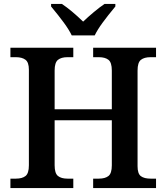

<svg xmlns="http://www.w3.org/2000/svg" viewBox="-20 -957 847 977"><path d="M33 -48H61Q93 -48 110 -61.5Q127 -75 127 -116V-602Q127 -640 109.5 -653Q92 -666 61 -666H33V-714H353V-666H323Q292 -666 275 -652.5Q258 -639 258 -598V-401H549V-598Q549 -639 532 -652.5Q515 -666 483 -666H454V-714H774V-666H746Q714 -666 697 -652.5Q680 -639 680 -598V-111Q680 -73 697 -60.5Q714 -48 746 -48H774V0H454V-48H483Q515 -48 532 -61.5Q549 -75 549 -116V-345H258V-116Q258 -75 275 -61.5Q292 -48 323 -48H353V0H33ZM240 -924V-937H295Q343 -905 403 -847Q427 -870 457.5 -895.5Q488 -921 512 -937H567V-924Q528 -877 502 -841.5Q476 -806 462 -777H345Q331 -806 305 -841.5Q279 -877 240 -924Z"/></svg>

Font: Noto Serif SemiBold
Style: Regular
Weight: 600
Designer: Monotype Design Team
Foundry: Monotype Imaging Inc.
Version: Version 1.001